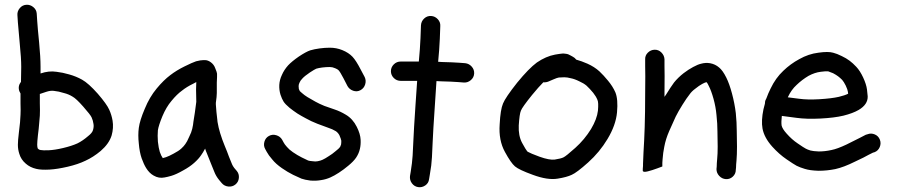

<svg xmlns="http://www.w3.org/2000/svg" viewBox="-20 -726 3765 805"><path d="M147 -332C155.7 -334.7 164.7 -337.7 174 -341C186 -345 196.7 -346.3 206 -345C219.3 -343.7 233.3 -340.7 248 -336C261.3 -332.7 273.3 -327.7 284 -321C294 -315.7 309 -301.7 329 -279C349 -256.3 360.7 -241.3 364 -234C368 -225.3 370.7 -216 372 -206C373.3 -198.7 372.7 -190.3 370 -181C368 -173 361 -164.3 349 -155C334.3 -142.3 319.7 -132.3 305 -125C289 -117.7 269 -111.2 245 -105.5C221 -99.8 200.7 -96.7 184 -96C168 -95.3 156.7 -95.7 150 -97C146 -97.7 143 -99 141 -101L138 -104C136.7 -108.7 136 -114 136 -120C136 -127.3 137 -140.3 139 -159C141.7 -179.7 143.3 -195.3 144 -206C145.3 -216.7 146.3 -228.3 147 -241C147.7 -254.3 147.7 -271.7 147 -293ZM150 -418V-446C150 -472.7 148 -506.7 144 -548C140 -588 137.3 -618 136 -638L134 -669C133.3 -679.7 128.7 -688.7 120 -696C111.3 -703.3 101.5 -706.6 90.5 -706C79.5 -705.3 70.3 -700.7 63 -692C55.7 -683.3 52.3 -673.7 53 -663L55 -632C57 -611.3 59.7 -581 63 -541C67 -501.7 69 -470 69 -446C69 -426 68.7 -405 68 -383C58.7 -371 56.3 -358 61 -344C62.3 -340.7 64 -337.3 66 -334V-292C66.7 -272 66.7 -256.3 66 -245C65.3 -233.7 64.7 -223 64 -213C62.7 -203.7 61 -189 59 -169C56.3 -147 55 -130.3 55 -119C55 -105.7 57 -93 61 -81C65.7 -65 74.7 -51.3 88 -40C100 -29.3 114.7 -22 132 -18C145.3 -14.7 164 -13.7 188 -15C210 -16.3 235.3 -20.3 264 -27C292.7 -33.7 317.3 -42 338 -52C360 -62 381.3 -75.7 402 -93C425.3 -113 440.7 -134.7 448 -158C454 -179.3 455.3 -200 452 -220C449.3 -236 444.7 -251.3 438 -266C431.3 -281.3 415.3 -303.7 390 -333C364 -362.3 342 -382 324 -392C307.3 -401.3 289.3 -408.7 270 -414C252 -419.3 234.3 -423 217 -425C195.7 -428.3 173.3 -426 150 -418Z M803 -382C803 -372.7 802.7 -362.3 802 -351C802 -333.7 802.3 -316.3 803 -299C801 -283 799 -268 797 -254C794.3 -239.3 792.3 -226.7 791 -216C790.3 -207.3 788.7 -197.3 786 -186C784 -176.7 779.7 -165.3 773 -152C767 -138 761.7 -128 757 -122C753 -116 747.3 -109.7 740 -103C732.7 -96.3 722 -89.3 708 -82C694.7 -74.7 684 -69.7 676 -67C670.7 -65.7 666 -64.3 662 -63V-64C658 -69.3 654 -77.7 650 -89C646.7 -99.7 644 -114 642 -132C640.7 -149.3 640.7 -165.3 642 -180C644 -193.3 650.3 -213 661 -239C671.7 -264.3 684.3 -285.7 699 -303C714.3 -321.7 729 -336 743 -346C756.3 -356.7 772 -366.3 790 -375C794.7 -377.7 799 -380 803 -382ZM882 -441C878.7 -450.3 872.8 -458.2 864.5 -464.5C856.2 -470.8 847.7 -474 839 -474H833C825 -474 814.7 -472.3 802 -469C792 -465.7 775.8 -458.5 753.5 -447.5C731.2 -436.5 711.3 -424.3 694 -411C675.3 -397 656.3 -378.3 637 -355C617 -331 600.3 -302.7 587 -270C573 -237.3 564.7 -210.7 562 -190C559.3 -170 559.3 -148 562 -124C564 -100 568 -79.3 574 -62C580 -45.3 586.3 -31.7 593 -21C601.7 -7 612 3.3 624 10C638.7 18.7 654 21.3 670 18C678 16.7 687.7 14.3 699 11C712.3 7 728.3 -0.3 747 -11C765.7 -21 781.3 -31.7 794 -43C806.7 -54.3 816.3 -65 823 -75C828.3 -82.3 834 -91.7 840 -103C842 -96.3 844.3 -90 847 -84C853.7 -66.7 859.7 -51.7 865 -39C870.3 -25.7 874.7 -15 878 -7C882.7 5.7 889.7 17.7 899 29L910 42C916.7 50 925.7 54.7 937 56C948.3 57.3 958.3 54.5 967 47.5C975.7 40.5 980.5 31.3 981.5 20C982.5 8.7 979.7 -1 973 -9L962 -22C958 -27.3 955 -32.3 953 -37C949.7 -45.7 945.3 -56.3 940 -69C935.3 -82.3 929.3 -97.7 922 -115C915.3 -131 909 -148.7 903 -168C898.3 -183.3 894.7 -199 892 -215C892 -218.3 891.7 -221.7 891 -225C888.3 -246.3 886.3 -267.3 885 -288V-295C887.7 -313 889 -326.7 889 -336V-359V-380C889.7 -389.3 890 -397 890 -403V-417C890 -420.3 887.3 -428.3 882 -441Z M1491.5 -348C1501.2 -353.3 1507.7 -361.3 1511 -372C1514.3 -382.7 1513.7 -393 1509 -403L1492 -435C1479.3 -459.7 1468 -477.3 1458 -488C1447.3 -499.3 1433 -508.7 1415 -516C1398.3 -522.7 1381 -526 1363 -526C1349 -526 1334.7 -525 1320 -523C1305.3 -521 1292.3 -518.3 1281 -515C1269 -511 1253 -502.3 1233 -489C1213.7 -475.7 1198.7 -463.3 1188 -452C1176.7 -439.3 1168 -426 1162 -412C1155.3 -398 1151.7 -384 1151 -370C1150.3 -356 1152 -342.3 1156 -329C1160 -317 1164.3 -307.3 1169 -300C1173.7 -292.7 1182 -284 1194 -274C1204 -266 1215 -258 1227 -250C1237.7 -243.3 1249.3 -236.7 1262 -230C1276 -222 1292.3 -214.3 1311 -207C1328.3 -200.3 1343.7 -194.7 1357 -190C1367.7 -186.7 1378 -182 1388 -176C1394 -172 1399 -166.3 1403 -159C1407.7 -148.3 1410.3 -140.7 1411 -136C1411 -129.3 1410.7 -124 1410 -120C1409.3 -117.3 1408 -114 1406 -110C1402.7 -105.3 1396.7 -99.7 1388 -93C1378 -84.3 1368 -77 1358 -71C1348 -64.3 1339.3 -59.3 1332 -56C1326 -53.3 1319.3 -51.3 1312 -50C1305.3 -48.7 1298.3 -48.7 1291 -50C1281.7 -50.7 1275.3 -51.7 1272 -53C1267.3 -55 1258.3 -59.3 1245 -66C1233 -72 1220.7 -79.3 1208 -88C1197.3 -95.3 1189 -102.7 1183 -110C1176.3 -117.3 1171.7 -123.7 1169 -129L1163 -140C1157.7 -149.3 1149.5 -155.7 1138.5 -159C1127.5 -162.3 1117.2 -161.3 1107.5 -156C1097.8 -150.7 1091.5 -142.5 1088.5 -131.5C1085.5 -120.5 1086.7 -110.3 1092 -101L1098 -90C1103.3 -80 1111 -69.3 1121 -58C1131 -45.3 1144.7 -33 1162 -21C1177.3 -10.3 1193 -1 1209 7C1224.3 14.3 1236 19.7 1244 23C1253.3 26.3 1265.7 29 1281 31C1297 32.3 1312.3 31.7 1327 29C1340.3 27 1353 23.3 1365 18C1375.7 13.3 1387.7 6.7 1401 -2C1414.3 -10.7 1427.3 -20.3 1440 -31C1454.7 -43 1465.7 -54.3 1473 -65C1481 -77 1486.3 -89.3 1489 -102C1491.7 -113.3 1492.7 -126 1492 -140C1491.3 -156 1486 -174 1476 -194C1464.7 -216.7 1449.3 -233.7 1430 -245C1414.7 -254.3 1399 -261.7 1383 -267C1371 -271 1356.7 -276 1340 -282C1325.3 -288 1312.7 -294 1302 -300C1290 -306.7 1279 -313 1269 -319C1260.3 -324.3 1252.7 -330 1246 -336C1242 -339.3 1239 -342 1237 -344C1235.7 -346.7 1234.3 -349.7 1233 -353C1232.3 -357 1232 -361 1232 -365C1232 -369.7 1233.3 -374.7 1236 -380C1238 -385.3 1242 -391 1248 -397C1254 -403.7 1264.3 -412 1279 -422C1292.3 -430.7 1301.3 -436 1306 -438C1312.7 -440 1321 -441.7 1331 -443C1341.7 -444.3 1352.3 -445 1363 -445C1370.3 -445 1377.7 -443.3 1385 -440C1391.7 -437.3 1396.3 -434.7 1399 -432C1403.7 -427.3 1410.7 -416 1420 -398L1437 -365C1442.3 -355.7 1450.3 -349.2 1461 -345.5C1471.7 -341.8 1481.8 -342.7 1491.5 -348Z M1619 -427.5C1619 -416.5 1623 -407 1631 -399C1639 -391 1648.7 -387 1660 -387H1729C1727 -357 1724.7 -323 1722 -285C1717.3 -215.7 1714.3 -165 1713 -133C1711.7 -102.3 1710.7 -82.3 1710 -73C1709.3 -63 1708.3 -52.3 1707 -41C1705.7 -29 1704 -17.3 1702 -6L1699 12C1697.7 23.3 1700.3 33.5 1707 42.5C1713.7 51.5 1722.3 56.8 1733 58.5C1743.7 60.2 1753.7 57.8 1763 51.5C1772.3 45.2 1777.7 36.3 1779 25L1782 7C1784 -5.7 1786 -18.7 1788 -32C1789.3 -44.7 1790.3 -56.2 1791 -66.5C1791.7 -76.8 1792.7 -98 1794 -130C1795.3 -161.3 1798.3 -211.3 1803 -280C1805.7 -320 1808 -355.3 1810 -386C1816.7 -386 1823.3 -385.7 1830 -385C1859.3 -384.3 1882.3 -383.3 1899 -382L1925 -380C1935.7 -379.3 1945.3 -382.7 1954 -390C1962.7 -397.3 1967.3 -406.5 1968 -417.5C1968.7 -428.5 1965.3 -438.2 1958 -446.5C1950.7 -454.8 1941.7 -459.7 1931 -461L1905 -463C1887 -464.3 1863 -465.3 1833 -466C1827.7 -466.7 1822.3 -467 1817 -467C1820.3 -500.3 1822.7 -532.3 1824 -563L1826 -617C1826.7 -627.7 1823.2 -637.2 1815.5 -645.5C1807.8 -653.8 1798.5 -658.3 1787.5 -659C1776.5 -659.7 1766.8 -656.2 1758.5 -648.5C1750.2 -640.8 1745.7 -631.3 1745 -620L1743 -566C1741.7 -535.3 1739.3 -502.7 1736 -468H1731H1660C1648.7 -468 1639 -464 1631 -456C1623 -448 1619 -438.5 1619 -427.5Z M2258 -381C2265.3 -380.3 2272.3 -381.3 2279 -384L2300 -393C2310.7 -397.7 2318.3 -400.3 2323 -401C2329.7 -401.7 2337.3 -402 2346 -402C2354 -402 2363 -400.7 2373 -398C2383.7 -396 2395.7 -391.7 2409 -385C2421 -379.7 2431 -373.7 2439 -367C2448.3 -358.3 2457.7 -348.3 2467 -337C2475 -327 2481 -317 2485 -307C2488.3 -300.3 2489 -285.3 2487 -262C2484.3 -238.7 2474.7 -213 2458 -185C2440 -155.7 2418 -129.3 2392 -106C2366 -82.7 2349.3 -69.3 2342 -66C2335.3 -62.7 2323.3 -59.7 2306 -57C2291.3 -55 2270 -59 2242 -69C2216.7 -78.3 2200 -85.3 2192 -90C2186.7 -96 2179 -108.3 2169 -127C2158.3 -147 2153.7 -171.3 2155 -200C2157 -232 2160 -252.7 2164 -262C2167.3 -271.3 2183 -293.3 2211 -328C2229 -350 2244.7 -367.7 2258 -381ZM2396 -476C2392 -481.3 2387.3 -485.3 2382 -488L2373 -493C2369.7 -495 2366.3 -496.7 2363 -498C2359.7 -499.3 2356.2 -500.2 2352.5 -500.5C2348.8 -500.8 2346 -501.2 2344 -501.5C2342 -501.8 2338.7 -501.7 2334 -501C2329.3 -500.3 2326.5 -500 2325.5 -500C2324.5 -500 2321.3 -499.5 2316 -498.5C2310.7 -497.5 2307.7 -497 2307 -497C2281.7 -492.3 2256.3 -481.3 2231 -464C2208.3 -447.3 2180.7 -419 2148 -379C2115.3 -337.7 2095.7 -308.7 2089 -292C2081.7 -274.7 2077 -245.7 2075 -205C2071.7 -160.3 2079 -121.7 2097 -89C2113.7 -58.3 2127.7 -38.2 2139 -28.5C2150.3 -18.8 2175.3 -7 2214 7C2255.3 22.3 2290 27.7 2318 23C2343.3 19 2363 13.7 2377 7C2391 1 2414 -16.3 2446 -45C2478 -73.7 2505 -106.3 2527 -143C2550.3 -181.7 2563.7 -219 2567 -255C2570.3 -291.7 2568 -319.7 2560 -339C2552.7 -355.7 2542.3 -372 2529 -388C2517 -402.7 2505 -415.7 2493 -427C2479 -439.7 2462.3 -450.3 2443 -459C2426.3 -466.3 2410.7 -472 2396 -476Z M2724.5 -517.5C2713.5 -517.2 2704 -513 2696 -505C2688 -497 2684.3 -487.3 2685 -476V-448C2685.7 -430 2685.7 -392.7 2685 -336C2685 -280 2684.3 -232.3 2683 -193C2681.7 -153.7 2680 -118.3 2678 -87C2678 -78.3 2677.7 -70.3 2677 -63C2676.3 -55 2676 -47 2676 -39V-35V-31C2675.3 -25.7 2675 -21.3 2675 -18V-9C2677 -5 2684 -4.5 2696 -7.5C2708 -10.5 2721.2 -14.7 2735.5 -20L2757 -28V-43C2757 -47 2757.3 -52 2758 -58C2759.3 -76.7 2761.7 -94 2765 -110C2769 -132 2776 -154.3 2786 -177C2796.7 -201.7 2805.7 -221.7 2813 -237C2820.3 -251.7 2829.8 -268.3 2841.5 -287C2853.2 -305.7 2863 -320 2871 -330C2877 -338.7 2885 -346.7 2895 -354C2905.7 -362.7 2915.3 -369.3 2924 -374C2931.3 -378 2936.7 -380.3 2940 -381H2943C2945.7 -377.7 2948.7 -372.3 2952 -365C2958.7 -352.3 2965.2 -334.7 2971.5 -312C2977.8 -289.3 2982 -266.7 2984 -244C2986.7 -219.3 2988 -196.3 2988 -175C2988.7 -153 2989 -131.7 2989 -111C2989 -90.3 2988.3 -73.7 2987 -61C2985.7 -47 2985 -36 2985 -28L2984 -17C2984 -6.3 2987.8 3.2 2995.5 11.5C3003.2 19.8 3012.5 24.3 3023.5 25C3034.5 25.7 3044.2 22.2 3052.5 14.5C3060.8 6.8 3065 -2.7 3065 -14L3066 -24C3066 -30.7 3066.7 -40.7 3068 -54C3069.3 -69.3 3070 -88.3 3070 -111C3070 -132.3 3069.7 -154.3 3069 -177C3069 -200.3 3067.7 -225.3 3065 -252C3061.7 -279.3 3056.3 -306.7 3049 -334C3041.7 -361.3 3033.7 -383.7 3025 -401C3015 -421 3005 -435 2995 -443C2984.3 -452.3 2971.7 -458.3 2957 -461C2944.3 -463 2932 -462.3 2920 -459C2910.7 -457 2899.3 -452.3 2886 -445C2873.3 -438.3 2860 -429.7 2846 -419C2830.7 -407 2817.3 -394 2806 -380C2796.7 -367.3 2785.7 -350.7 2773 -330C2771 -326.7 2768.7 -323.3 2766 -320V-336C2766.7 -392.7 2766.7 -430.7 2766 -450V-478C2765.3 -488.7 2761 -498 2753 -506C2745 -514 2735.5 -517.8 2724.5 -517.5Z M3283 -318C3283 -318.7 3283.3 -319.3 3284 -320C3293.3 -340 3305.3 -356.7 3320 -370C3335.3 -384.7 3352 -397.3 3370 -408C3387.3 -417.3 3404.3 -423 3421 -425C3436.3 -427 3446.7 -427.7 3452 -427C3458 -425 3465 -422.3 3473 -419C3481.7 -414.3 3488.7 -410 3494 -406C3499.3 -402 3505 -397 3511 -391C3515.7 -385.7 3520.7 -377.7 3526 -367C3531.3 -355.7 3534.3 -347 3535 -341C3535 -338.3 3535.3 -335.7 3536 -333C3526.7 -328.3 3513.7 -324 3497 -320C3476.3 -315.3 3449.2 -312 3415.5 -310C3381.8 -308 3353.3 -308.7 3330 -312C3311.3 -314.7 3295.7 -316.7 3283 -318ZM3187 -291C3185 -283.7 3183 -276 3181 -268C3174.3 -236 3173 -209 3177 -187C3181.7 -161.7 3195.3 -136.3 3218 -111C3237.3 -89.7 3257.3 -72 3278 -58C3297.3 -44.7 3311.3 -35.7 3320 -31C3329.3 -26.3 3340.7 -22 3354 -18C3368.7 -13.3 3388 -10.7 3412 -10C3435.3 -10 3458.7 -12.3 3482 -17C3506 -22.3 3533.3 -32.7 3564 -48C3592.7 -61.3 3612 -71 3622 -77L3640 -86L3647 -88C3657 -92 3664.2 -99.2 3668.5 -109.5C3672.8 -119.8 3673 -130.2 3669 -140.5C3665 -150.8 3657.8 -158.2 3647.5 -162.5C3637.2 -166.8 3627 -167 3617 -163L3610 -161C3604.7 -158.3 3596.3 -154 3585 -148C3575 -143.3 3556.3 -134 3529 -120C3503.7 -108 3482.7 -100.3 3466 -97C3448 -93 3430.3 -91 3413 -91C3397 -91.7 3385.3 -93 3378 -95C3369.3 -97.7 3362.7 -100.3 3358 -103C3352.7 -105.7 3341.3 -113 3324 -125C3308 -135.7 3292.7 -149.3 3278 -166C3266 -179.3 3259 -190.7 3257 -200C3255.7 -210 3256 -223.3 3258 -240C3273.3 -238 3293.7 -235.3 3319 -232C3347.7 -228 3381.3 -227 3420 -229C3458.7 -231 3490.7 -235 3516 -241C3542.7 -247.7 3564 -255.7 3580 -265C3606 -280.3 3618.7 -299.3 3618 -322C3617.3 -330 3616.3 -339.7 3615 -351C3613 -365.7 3607.7 -382.3 3599 -401C3590.3 -419.7 3580.7 -434.7 3570 -446C3560.7 -456 3551.3 -464.5 3542 -471.5C3532.7 -478.5 3521.7 -485 3509 -491C3495.7 -497.7 3483.7 -502.3 3473 -505C3459 -509 3438.3 -509 3411 -505C3383.7 -501.7 3357 -492.7 3331 -478C3306.3 -464.7 3284 -448.3 3264 -429C3242.7 -409 3225 -384.3 3211 -355C3204.3 -341.7 3198.3 -327.7 3193 -313L3191 -309C3188.3 -304.3 3187 -298.3 3187 -291Z"/></svg>

Font: Ruji's Handwriting Font v.2.0
Style: Medium
Weight: 500
Version: Version 2.0